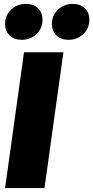

<svg xmlns="http://www.w3.org/2000/svg" viewBox="-20 -964 478 984"><path d="M208 0H6L103 -696H305ZM6 -841Q6 -885 37 -914.5Q68 -944 113 -944Q152 -944 175 -921.5Q198 -899 198 -863Q198 -819 167 -789.5Q136 -760 91 -760Q52 -760 29 -782.5Q6 -805 6 -841ZM246 -841Q246 -885 277 -914.5Q308 -944 353 -944Q392 -944 415 -921.5Q438 -899 438 -863Q438 -819 407 -789.5Q376 -760 331 -760Q292 -760 269 -782.5Q246 -805 246 -841Z"/></svg>

Font: FiraGO Heavy
Style: Italic
Weight: 900
Italic angle: -8°
Designer: bBox Type GmbH
Foundry: bBox Type GmbH
Version: Version 1.001